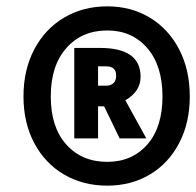

<svg xmlns="http://www.w3.org/2000/svg" viewBox="-20 -784 618 605"><path d="M578 -480Q578 -397 544.5 -333Q511 -269 452 -234Q393 -199 318 -199Q242 -199 182 -234Q122 -269 88 -333Q54 -397 54 -480Q54 -564 88 -628.5Q122 -693 182 -728.5Q242 -764 318 -764Q393 -764 452 -728.5Q511 -693 544.5 -628.5Q578 -564 578 -480ZM492 -480Q492 -577 444 -632.5Q396 -688 318 -688Q238 -688 189 -632.5Q140 -577 140 -480Q140 -383 189 -328.5Q238 -274 318 -274Q396 -274 444 -328.5Q492 -383 492 -480ZM375 -468 441 -348H357L308 -449H289V-348H214V-633H295Q423 -633 423 -542Q423 -496 375 -468ZM289 -514H315Q329 -514 337.5 -522Q346 -530 346 -546Q346 -575 314 -575H289Z"/></svg>

Font: Fira Sans Condensed Black
Style: Italic
Weight: 900
Width: 3
Italic angle: -8°
Designer: Carrois Corporate & Edenspiekermann AG
Foundry: Carrois Corporate GbR & Edenspiekermann AG
Version: Version 4.203